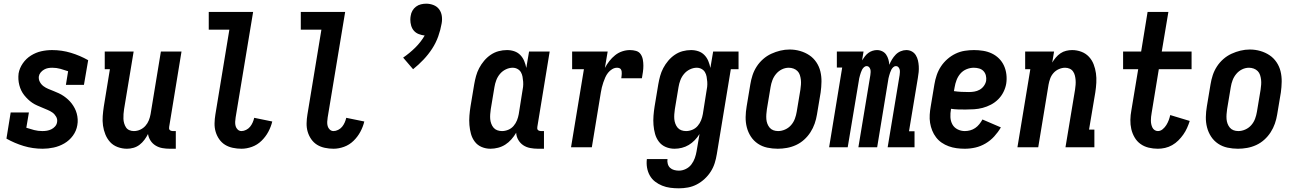

<svg xmlns="http://www.w3.org/2000/svg" viewBox="-20 -800 7040 1043"><path d="M212 8Q158 8 108.5 -7Q59 -22 15 -47L38 -189H137L123 -106Q144 -99 165.5 -93.5Q187 -88 210 -88Q223 -88 235 -90Q247 -92 258.5 -97.5Q270 -103 279 -113Q288 -123 290 -136Q293 -152 285 -166Q277 -180 265 -188.5Q253 -197 238.5 -203Q224 -209 210 -215Q196 -221 182 -227Q168 -233 155.5 -241.5Q143 -250 132 -260.5Q121 -271 111.5 -283Q102 -295 95.5 -308.5Q89 -322 85 -337.5Q81 -353 80 -368.5Q79 -384 81 -401Q86 -430 104 -456Q122 -482 148.5 -498.5Q175 -515 204 -521.5Q233 -528 263 -528Q316 -528 365.5 -513Q415 -498 459 -473L436 -339H338L350 -413Q330 -420 308.5 -426Q287 -432 264 -432Q252 -432 241 -430Q230 -428 219.5 -422Q209 -416 201 -406.5Q193 -397 191 -385Q189 -369 196.5 -355Q204 -341 216 -332Q228 -323 242.5 -317Q257 -311 271 -305.5Q285 -300 299 -293.5Q313 -287 325.5 -278.5Q338 -270 349.5 -259.5Q361 -249 370 -237Q379 -225 386 -211.5Q393 -198 397 -183Q401 -168 402 -152Q403 -136 400 -120Q395 -89 376 -63Q357 -37 329.5 -21Q302 -5 271.5 1.5Q241 8 212 8Z M670 8Q644 8 619.5 -1Q595 -10 578.5 -28Q562 -46 552.5 -69.5Q543 -93 539.5 -118Q536 -143 538 -169.5Q540 -196 544 -222L577 -424H549V-520H706L654 -207Q652 -194 651 -180.5Q650 -167 650.5 -154.5Q651 -142 654.5 -130Q658 -118 664.5 -108Q671 -98 682.5 -93Q694 -88 707 -88Q725 -88 741.5 -95.5Q758 -103 770 -116.5Q782 -130 788.5 -146.5Q795 -163 798 -180L854 -520H966L899 -111Q898 -107 898.5 -102Q899 -97 902 -94Q905 -91 909.5 -89.5Q914 -88 918 -88H935V8H902Q882 8 862 4.5Q842 1 825 -9.5Q808 -20 797.5 -36.5Q787 -53 784 -72Q776 -56 764.5 -40.5Q753 -25 738 -13.5Q723 -2 705 3Q687 8 670 8Z M1292 8Q1268 8 1244.5 3Q1221 -2 1202.5 -13.5Q1184 -25 1171 -43.5Q1158 -62 1151.5 -84Q1145 -106 1145.5 -130Q1146 -154 1150 -178L1226 -639H1114V-735H1355L1260 -162Q1258 -150 1257.5 -138Q1257 -126 1260 -115Q1263 -104 1271.5 -96Q1280 -88 1292 -88Q1304 -88 1317 -94.5Q1330 -101 1338.5 -111.5Q1347 -122 1352.5 -134.5Q1358 -147 1361 -160L1459 -140Q1452 -111 1437.5 -84Q1423 -57 1400.5 -35Q1378 -13 1349 -2.5Q1320 8 1292 8Z M1792 8Q1768 8 1744.5 3Q1721 -2 1702.5 -13.5Q1684 -25 1671 -43.5Q1658 -62 1651.5 -84Q1645 -106 1645.5 -130Q1646 -154 1650 -178L1726 -639H1614V-735H1855L1760 -162Q1758 -150 1757.5 -138Q1757 -126 1760 -115Q1763 -104 1771.5 -96Q1780 -88 1792 -88Q1804 -88 1817 -94.5Q1830 -101 1838.5 -111.5Q1847 -122 1852.5 -134.5Q1858 -147 1861 -160L1959 -140Q1952 -111 1937.5 -84Q1923 -57 1900.5 -35Q1878 -13 1849 -2.5Q1820 8 1792 8Z M2224 -424 2170 -487Q2205 -511 2235.5 -541Q2266 -571 2287 -607Q2270 -609 2254.5 -615Q2239 -621 2228.5 -633Q2218 -645 2213.5 -661Q2209 -677 2209 -693Q2209 -699 2209.5 -704Q2210 -709 2211 -714Q2213 -729 2220.5 -742Q2228 -755 2240 -764Q2252 -773 2266.5 -776.5Q2281 -780 2295 -780Q2316 -780 2335 -772.5Q2354 -765 2365.5 -749.5Q2377 -734 2380 -713.5Q2383 -693 2379 -672Q2373 -637 2360.5 -602Q2348 -567 2327.5 -535.5Q2307 -504 2280.5 -476Q2254 -448 2224 -424Z M2644 8Q2619 8 2596.5 -1.5Q2574 -11 2559.5 -30Q2545 -49 2538.5 -72.5Q2532 -96 2530 -121Q2528 -146 2530 -171.5Q2532 -197 2536 -222L2556 -342Q2560 -365 2566 -387Q2572 -409 2583 -430Q2594 -451 2610 -470Q2626 -489 2646 -502.5Q2666 -516 2688.5 -522Q2711 -528 2734 -528Q2755 -528 2774 -521.5Q2793 -515 2806.5 -501Q2820 -487 2827.5 -469Q2835 -451 2839 -431L2854 -520H2966L2899 -111Q2898 -107 2898.5 -102Q2899 -97 2902 -94Q2905 -91 2909.5 -89.5Q2914 -88 2918 -88H2935V8H2902Q2881 8 2860 4Q2839 0 2822.5 -11Q2806 -22 2795.5 -40Q2785 -58 2784 -79Q2773 -60 2758 -43Q2743 -26 2725 -14.5Q2707 -3 2686 2.5Q2665 8 2644 8ZM2707 -88Q2724 -88 2741 -95Q2758 -102 2770 -116Q2782 -130 2788.5 -146.5Q2795 -163 2798 -180L2817 -300Q2820 -314 2821.5 -328Q2823 -342 2822 -356Q2821 -370 2818.5 -383.5Q2816 -397 2809.5 -408Q2803 -419 2791 -425.5Q2779 -432 2765 -432Q2746 -432 2727.5 -423Q2709 -414 2696 -398.5Q2683 -383 2676 -364.5Q2669 -346 2666 -327L2646 -207Q2644 -193 2643 -179.5Q2642 -166 2643 -153.5Q2644 -141 2648.5 -128.5Q2653 -116 2661 -106.5Q2669 -97 2681 -92.5Q2693 -88 2707 -88Z M3082 0 3152 -424H3088V-520H3281L3266 -431Q3276 -450 3290 -468Q3304 -486 3321.5 -500Q3339 -514 3360 -521Q3381 -528 3402 -528Q3419 -528 3435 -523.5Q3451 -519 3460 -506Q3469 -493 3472 -476.5Q3475 -460 3475 -443Q3475 -426 3472.5 -409Q3470 -392 3467 -375H3355Q3356 -381 3356.5 -387Q3357 -393 3357.5 -399.5Q3358 -406 3357 -412Q3356 -418 3353 -423Q3350 -428 3344 -430Q3338 -432 3332 -432Q3318 -432 3305 -424Q3292 -416 3283 -404.5Q3274 -393 3268 -379.5Q3262 -366 3257.5 -352.5Q3253 -339 3249.5 -325.5Q3246 -312 3244 -298L3195 0Z M3668 223Q3644 223 3621 220Q3598 217 3577 208.5Q3556 200 3538.5 186.5Q3521 173 3510 153.5Q3499 134 3495 111Q3491 88 3494 64H3606Q3604 77 3607.5 90Q3611 103 3620 111.5Q3629 120 3642 123.5Q3655 127 3668 127Q3687 127 3705.5 118Q3724 109 3736 93Q3748 77 3754.5 58.5Q3761 40 3764 22L3780 -72Q3769 -54 3754 -38.5Q3739 -23 3721.5 -12.5Q3704 -2 3684 3Q3664 8 3644 8Q3619 8 3596.5 -1.5Q3574 -11 3559.5 -30Q3545 -49 3538.5 -72.5Q3532 -96 3530 -121Q3528 -146 3530 -171.5Q3532 -197 3536 -222L3556 -342Q3560 -365 3566 -387Q3572 -409 3583 -430Q3594 -451 3610 -470Q3626 -489 3646 -502.5Q3666 -516 3688.5 -522Q3711 -528 3734 -528Q3755 -528 3774 -521.5Q3793 -515 3806.5 -501Q3820 -487 3827.5 -469Q3835 -451 3839 -431L3854 -520H3992V-424H3950L3874 37Q3870 62 3862.5 86Q3855 110 3841 132Q3827 154 3807.5 172Q3788 190 3765 202Q3742 214 3717 218.5Q3692 223 3668 223ZM3707 -88Q3724 -88 3741 -95Q3758 -102 3770 -116Q3782 -130 3788.5 -146.5Q3795 -163 3798 -180L3817 -300Q3820 -314 3821.5 -328Q3823 -342 3822 -356Q3821 -370 3818.5 -383.5Q3816 -397 3809.5 -408Q3803 -419 3791 -425.5Q3779 -432 3765 -432Q3746 -432 3727.5 -423Q3709 -414 3696 -398.5Q3683 -383 3676 -364.5Q3669 -346 3666 -327L3646 -207Q3644 -193 3643 -179.5Q3642 -166 3643 -153.5Q3644 -141 3648.5 -128.5Q3653 -116 3661 -106.5Q3669 -97 3681 -92.5Q3693 -88 3707 -88Z M4205 8Q4176 8 4148 2Q4120 -4 4097 -19.5Q4074 -35 4059 -58Q4044 -81 4037 -108Q4030 -135 4030.5 -164Q4031 -193 4036 -222L4056 -342Q4060 -367 4068 -391.5Q4076 -416 4090.5 -438.5Q4105 -461 4125.5 -479Q4146 -497 4170 -508Q4194 -519 4219 -525Q4244 -531 4269 -531Q4299 -531 4326.5 -523Q4354 -515 4376.5 -500Q4399 -485 4414.5 -462Q4430 -439 4436.5 -412Q4443 -385 4442.5 -356Q4442 -327 4438 -298L4418 -178Q4414 -153 4405.5 -128.5Q4397 -104 4382.5 -81.5Q4368 -59 4348 -41Q4328 -23 4304 -12Q4280 -1 4254.5 3.5Q4229 8 4205 8ZM4207 -88Q4226 -88 4245 -96.5Q4264 -105 4277.5 -120.5Q4291 -136 4298 -155Q4305 -174 4308 -193L4328 -313Q4330 -327 4331 -340.5Q4332 -354 4330.5 -367Q4329 -380 4325 -392.5Q4321 -405 4312 -414Q4303 -423 4290.5 -427.5Q4278 -432 4265 -432Q4245 -432 4227 -423Q4209 -414 4196 -398.5Q4183 -383 4176 -364.5Q4169 -346 4166 -327L4146 -207Q4144 -193 4143 -179.5Q4142 -166 4143 -153Q4144 -140 4148.5 -128Q4153 -116 4161 -106.5Q4169 -97 4181 -92.5Q4193 -88 4207 -88Z M4484 0 4555 -433H4526V-520H4671L4663 -472Q4670 -483 4678 -493.5Q4686 -504 4696.5 -512Q4707 -520 4719.5 -524Q4732 -528 4744 -528Q4744 -528 4744 -528Q4744 -528 4744 -528Q4759 -528 4772.5 -521.5Q4786 -515 4794 -503Q4802 -491 4806 -477Q4810 -463 4811 -448Q4817 -463 4825.5 -477Q4834 -491 4845.5 -503Q4857 -515 4872.5 -521.5Q4888 -528 4903 -528Q4903 -528 4903 -528Q4903 -528 4903 -528Q4920 -528 4933.5 -520.5Q4947 -513 4955 -500Q4963 -487 4966.5 -472Q4970 -457 4971 -441Q4972 -425 4970.5 -408.5Q4969 -392 4966 -376L4918 -87H4948V0H4802L4867 -392Q4868 -400 4868.5 -408Q4869 -416 4867 -423Q4865 -430 4860 -435.5Q4855 -441 4847 -441Q4839 -441 4832.5 -435Q4826 -429 4822 -421.5Q4818 -414 4815.5 -406Q4813 -398 4810.5 -390Q4808 -382 4806.5 -374.5Q4805 -367 4804 -359L4745 0H4643L4708 -392Q4709 -400 4709.5 -408Q4710 -416 4708 -423Q4706 -430 4701 -435.5Q4696 -441 4688 -441Q4680 -441 4673.5 -435Q4667 -429 4663 -421.5Q4659 -414 4656.5 -406Q4654 -398 4651.5 -390Q4649 -382 4647.5 -374.5Q4646 -367 4645 -359L4585 0Z M5221 8Q5198 8 5176 5Q5154 2 5133.5 -5.5Q5113 -13 5095.5 -25Q5078 -37 5065 -54Q5052 -71 5044 -91Q5036 -111 5032.5 -132.5Q5029 -154 5030.5 -177Q5032 -200 5036 -222L5056 -342Q5060 -367 5068.5 -392Q5077 -417 5091.5 -439Q5106 -461 5126.5 -479Q5147 -497 5171 -508.5Q5195 -520 5220.5 -524Q5246 -528 5271 -528Q5296 -528 5321 -524Q5346 -520 5368 -509.5Q5390 -499 5407 -482Q5424 -465 5434 -443Q5444 -421 5447 -395.5Q5450 -370 5446 -345Q5442 -322 5431 -300Q5420 -278 5402.5 -260.5Q5385 -243 5363 -231.5Q5341 -220 5318 -214Q5295 -208 5271.5 -206.5Q5248 -205 5225 -205Q5205 -205 5185.5 -205.5Q5166 -206 5146 -209V-207Q5142 -185 5143 -163.5Q5144 -142 5153.5 -124.5Q5163 -107 5181.5 -97.5Q5200 -88 5221 -88Q5236 -88 5250.5 -92Q5265 -96 5277.5 -104.5Q5290 -113 5300 -125.5Q5310 -138 5317 -151L5417 -108Q5402 -82 5381 -59Q5360 -36 5333.5 -20.5Q5307 -5 5278.5 1.5Q5250 8 5221 8ZM5244 -300Q5258 -300 5273 -302.5Q5288 -305 5301.5 -312.5Q5315 -320 5324.5 -333Q5334 -346 5337 -361Q5339 -376 5335.5 -390Q5332 -404 5322.5 -414Q5313 -424 5299 -428Q5285 -432 5270 -432Q5250 -432 5230.5 -424Q5211 -416 5197.5 -400.5Q5184 -385 5176.5 -365.5Q5169 -346 5166 -327L5162 -305Q5162 -305 5162 -305Q5162 -305 5162 -305Q5182 -302 5202.5 -301Q5223 -300 5244 -300Z M5507 0 5577 -424H5549V-520H5706L5696 -460Q5704 -474 5715.5 -487.5Q5727 -501 5741 -510.5Q5755 -520 5771.5 -524Q5788 -528 5804 -528Q5830 -528 5854 -519Q5878 -510 5895 -492Q5912 -474 5921 -450.5Q5930 -427 5933.5 -402Q5937 -377 5935.5 -350.5Q5934 -324 5930 -298L5896 -96H5925V0H5768L5820 -313Q5822 -326 5823 -339.5Q5824 -353 5823 -365.5Q5822 -378 5819 -390Q5816 -402 5809 -412Q5802 -422 5790.5 -427Q5779 -432 5766 -432Q5749 -432 5732 -424.5Q5715 -417 5703 -403.5Q5691 -390 5685 -373.5Q5679 -357 5676 -340L5620 0Z M6270 8Q6244 8 6219.5 2Q6195 -4 6175.5 -18Q6156 -32 6143.5 -53.5Q6131 -75 6125.5 -99Q6120 -123 6120.5 -149Q6121 -175 6126 -201L6163 -424H6081V-520H6179L6214 -735H6327L6291 -520H6453V-424H6275L6236 -186Q6234 -175 6233 -165Q6232 -155 6232 -145Q6232 -135 6234 -125.5Q6236 -116 6240 -107.5Q6244 -99 6252 -93.5Q6260 -88 6270 -88Q6284 -88 6296 -98Q6308 -108 6316 -121Q6324 -134 6329 -147.5Q6334 -161 6337 -175L6443 -143Q6437 -124 6428.5 -105Q6420 -86 6408 -69Q6396 -52 6381 -37Q6366 -22 6347.5 -11.5Q6329 -1 6309 3.5Q6289 8 6270 8Z M6705 8Q6676 8 6648 2Q6620 -4 6597 -19.5Q6574 -35 6559 -58Q6544 -81 6537 -108Q6530 -135 6530.5 -164Q6531 -193 6536 -222L6556 -342Q6560 -367 6568 -391.5Q6576 -416 6590.5 -438.5Q6605 -461 6625.5 -479Q6646 -497 6670 -508Q6694 -519 6719 -525Q6744 -531 6769 -531Q6799 -531 6826.5 -523Q6854 -515 6876.5 -500Q6899 -485 6914.5 -462Q6930 -439 6936.5 -412Q6943 -385 6942.5 -356Q6942 -327 6938 -298L6918 -178Q6914 -153 6905.5 -128.5Q6897 -104 6882.5 -81.5Q6868 -59 6848 -41Q6828 -23 6804 -12Q6780 -1 6754.5 3.5Q6729 8 6705 8ZM6707 -88Q6726 -88 6745 -96.5Q6764 -105 6777.5 -120.5Q6791 -136 6798 -155Q6805 -174 6808 -193L6828 -313Q6830 -327 6831 -340.5Q6832 -354 6830.5 -367Q6829 -380 6825 -392.5Q6821 -405 6812 -414Q6803 -423 6790.5 -427.5Q6778 -432 6765 -432Q6745 -432 6727 -423Q6709 -414 6696 -398.5Q6683 -383 6676 -364.5Q6669 -346 6666 -327L6646 -207Q6644 -193 6643 -179.5Q6642 -166 6643 -153Q6644 -140 6648.5 -128Q6653 -116 6661 -106.5Q6669 -97 6681 -92.5Q6693 -88 6707 -88Z"/></svg>

Font: Iosevka Gothic
Style: Bold Italic
Weight: 700
Italic angle: -9°
Monospace: yes
Designer: Belleve Invis
Foundry: Belleve Invis
Version: Version 15.5.1; ttfautohint (v1.8.4)